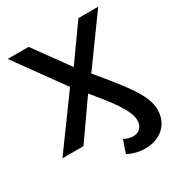

<svg xmlns="http://www.w3.org/2000/svg" viewBox="-207 -841 1109 1185"><g transform="rotate(-30 347.5 -248.0)"><path d="M9 0H159L346 -267C443 -150 527 -45 527 26C527 74 499 101 457 101C437 101 415 96 392 83L361 174C401 194 443 204 484 204C586 204 668 142 668 32C668 -74 565 -195 425 -364L668 -700H527L351 -453L172 -700H23L270 -358Z"/></g></svg>

Font: Chess Sans SemiBold
Style: Regular
Weight: 600
Designer: Wolf Bōese
Foundry: Wolf Bōese
Version: Version 7.223;Glyphs 3.3 (3306)